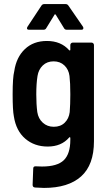

<svg xmlns="http://www.w3.org/2000/svg" viewBox="-20 -720 530 942"><path d="M337 -511H429Q434 -511 437.5 -507.5Q441 -504 441 -499V-27Q441 89 378 145.5Q315 202 196 202Q182 202 152 200Q140 199 140 187L143 107Q143 95 156 96Q166 97 186 97Q261 97 293 66Q325 35 325 -34V-43Q325 -46 323 -47Q321 -48 319 -45Q281 -1 214 -1Q149 -1 104 -39.5Q59 -78 48 -149Q42 -179 42 -257Q42 -340 50 -371Q60 -439 102 -479Q144 -519 210 -519Q279 -519 319 -474Q321 -472 323 -472.5Q325 -473 325 -476V-499Q325 -504 328.5 -507.5Q332 -511 337 -511ZM325 -257Q325 -314 321 -347Q317 -379 296 -399Q275 -419 243 -419Q211 -419 190 -399Q169 -379 164 -347Q158 -310 158 -257Q158 -208 163 -170Q168 -138 190 -118Q212 -98 244 -98Q277 -98 297.5 -118Q318 -138 322 -170Q325 -208 325 -257ZM115 -589 183 -692Q188 -700 197 -700H302Q311 -700 316 -692L387 -589Q389 -586 389 -582Q389 -574 379 -574H308Q298 -574 294 -582L254 -647Q252 -650 250 -650Q248 -650 247 -647L207 -582Q203 -574 193 -574H122Q115 -574 113 -578.5Q111 -583 115 -589Z"/></svg>

Font: Barlow Semi Condensed SemiBold
Style: Regular
Weight: 600
Width: 4
Designer: Jeremy Tribby
Foundry: Tribby Type
Version: Version 1.408